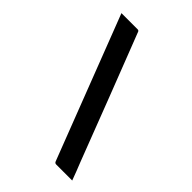

<svg xmlns="http://www.w3.org/2000/svg" viewBox="-252 -862 1103 1103"><g transform="rotate(45 300.0 -310.0)"><path d="M66 -750H197Q206 -750 209 -743Q283 -553 357 -361.5Q431 -170 504 21Q515 48 525.5 75.5Q536 103 546 130H416Q405 130 401 119Q317 -98 233.5 -315.5Q150 -533 66 -750Z"/></g></svg>

Font: Recursive Sn Lnr St
Style: Bold
Weight: 700
Version: Version 1.079;hotconv 1.0.112;makeotfexe 2.5.65598; ttfautoh